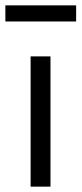

<svg xmlns="http://www.w3.org/2000/svg" viewBox="-32 -695 304 715"><path d="M82 0V-485H156V0ZM-12 -615V-675H251.5V-615Z"/></svg>

Font: Geologica Roman ExtraLight
Style: Regular
Weight: 250
Designer: Sindre Bremnes, Frode Helland
Foundry: Monokrom Skriftforlag AS
Version: Version 1.010;gftools[0.9.28]